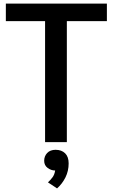

<svg xmlns="http://www.w3.org/2000/svg" viewBox="-20 -790 626 1067"><path d="M230.5 0V-672.5H12.5V-770H574V-672.5H351.5V0ZM297 257 246.5 223.5Q259.5 211.5 271.2 196.2Q283 181 286.5 157.5Q264 157.5 244.8 143.2Q225.5 129 225.5 103.5Q225.5 78 242.2 60.2Q259 42.5 289 42.5Q322 42.5 341.8 61.8Q361.5 81 361.5 118Q361.5 160 343.8 195.8Q326 231.5 297 257Z"/></svg>

Font: Junction SemiBold
Style: Regular
Weight: 600
Designer: Caroline Hadilaksono
Foundry: Caroline Hadilaksono, Tyler Finck, The League of Moveable Type
Version: Version 2.000; ttfautohint (v1.8.3)